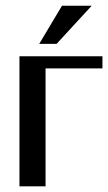

<svg xmlns="http://www.w3.org/2000/svg" viewBox="-20 -659 382 679"><path d="M48.8 -460H342.3V-417H141.1V0H48.8ZM118.7 -503.9 199.2 -638.7H304.2L180.2 -503.9Z"/></svg>

Font: Federov2
Style: Regular
Weight: 400
Designer: Olexa M. Volochay | Cyreal.org
Foundry: Olexa M. Volochay | Cyreal.org
Version: Version 1.000